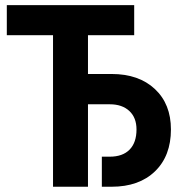

<svg xmlns="http://www.w3.org/2000/svg" viewBox="-20 -710 720 730"><path d="M5.9 -690.4H490.2V-576.2H314.5V-428.7H404.3Q507.8 -428.7 568.8 -371.6Q629.9 -314.5 629.9 -217.8Q629.9 -117.2 569.3 -58.6Q508.8 0 404.3 0H367.2V-114.3H397.5Q446.3 -114.3 472.7 -141.1Q499 -168 499 -217.8Q499 -262.7 471.7 -288.1Q444.3 -313.5 397.5 -313.5H314.5V0H181.6V-576.2H5.9Z"/></svg>

Font: DINish
Style: Bold
Weight: 700
Designer: Bert Driehuis
Foundry: Playbeing
Version: Version 3.008; git-95204e4c-release